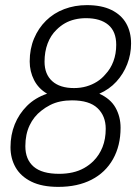

<svg xmlns="http://www.w3.org/2000/svg" viewBox="-20 -718 543 750"><path d="M208 12Q144 12 102.5 -8.5Q61 -29 41 -64Q21 -99 21 -143Q21 -191 37.5 -232Q54 -273 85.5 -304.5Q117 -336 164 -352Q130 -372 113 -405.5Q96 -439 96 -478Q96 -527 113 -567.5Q130 -608 160 -637.5Q190 -667 231 -682.5Q272 -698 319 -698Q377 -698 415.5 -679Q454 -660 473 -626.5Q492 -593 492 -548Q492 -506 477 -467.5Q462 -429 434.5 -399Q407 -369 368 -352Q412 -332 431.5 -297Q451 -262 451 -219Q451 -149 421.5 -96.5Q392 -44 337.5 -16Q283 12 208 12ZM211 -39Q239 -39 263.5 -44.5Q288 -50 308.5 -61.5Q329 -73 345 -89Q368 -112 380.5 -143.5Q393 -175 393 -215Q393 -265 361 -295.5Q329 -326 261 -326Q237 -326 215.5 -321.5Q194 -317 175.5 -307.5Q157 -298 142 -286Q112 -263 95.5 -228Q79 -193 79 -147Q79 -95 111.5 -67Q144 -39 211 -39ZM269 -374Q295 -374 317.5 -380.5Q340 -387 359 -399Q378 -411 392 -428Q412 -449 423 -478.5Q434 -508 434 -543Q434 -595 403 -621Q372 -647 316 -647Q293 -647 272 -642Q251 -637 233.5 -627Q216 -617 201 -602Q178 -580 166 -548Q154 -516 154 -477Q154 -428 184 -401Q214 -374 269 -374Z"/></svg>

Font: Archivo SemiCondensed ExtraLight
Style: Italic
Weight: 250
Width: 4
Italic angle: -10°
Designer: Hector Gatti
Foundry: Omnibus-Type
Version: Version 2.001